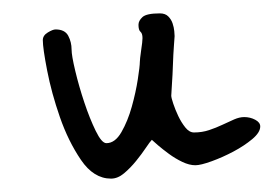

<svg xmlns="http://www.w3.org/2000/svg" viewBox="-20 -355 409 287"><path d="M369 -166Q369 -157 357 -147Q345 -137 329 -128.5Q313 -120 296.5 -114Q280 -108 272 -108Q263 -108 252.5 -113Q242 -118 232.5 -125Q223 -132 216 -138Q209 -144 207 -146Q204 -143 198 -134Q192 -125 183.5 -114.5Q175 -104 165.5 -96Q156 -88 146 -88Q120 -88 101 -116Q82 -144 69.5 -180Q57 -216 50.5 -249.5Q44 -283 44 -295Q44 -302 51.5 -306.5Q59 -311 63 -311Q77 -311 82 -301.5Q87 -292 87 -281Q87 -272 92.5 -249Q98 -226 106 -202Q114 -178 123 -159.5Q132 -141 139 -141Q152 -141 161.5 -157.5Q171 -174 177 -195.5Q183 -217 186 -236.5Q189 -256 189 -262Q189 -263 189.5 -268.5Q190 -274 191 -280Q192 -286 192.5 -291Q193 -296 193 -298Q193 -305 190 -307.5Q187 -310 187 -318Q187 -324 193 -329.5Q199 -335 219 -335Q227 -335 231.5 -330.5Q236 -326 238 -320Q240 -314 240.5 -308.5Q241 -303 241 -301Q241 -300 240 -287Q239 -274 238.5 -258.5Q238 -243 237 -229Q236 -215 236 -212Q236 -209 239 -200Q242 -191 246.5 -181.5Q251 -172 257 -164.5Q263 -157 270 -157Q282 -157 292.5 -160.5Q303 -164 312.5 -168.5Q322 -173 330 -176.5Q338 -180 345 -180Q354 -180 361.5 -176Q369 -172 369 -166Z"/></svg>

Font: Reenie Beanie
Style: Regular
Weight: 500
Designer: James Grieshaber
Foundry: James Grieshaber
Version: Version 1.000